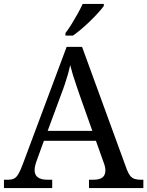

<svg xmlns="http://www.w3.org/2000/svg" viewBox="-20 -951 745 971"><path d="M0 0V-42H19Q39 -42 51 -48Q63 -54 73 -71Q83 -88 95 -120L317 -714H395L621 -95Q629 -74 638 -62.5Q647 -51 660 -46.5Q673 -42 692 -42H705V0H430V-42H453Q483 -42 498 -53.5Q513 -65 513 -90Q513 -96 512 -101.5Q511 -107 509.5 -113.5Q508 -120 505 -127L465 -239H202L164 -134Q161 -126 159 -118Q157 -110 156 -103.5Q155 -97 155 -91Q155 -66 171.5 -54Q188 -42 221 -42H244V0ZM221 -289H447L385 -464Q375 -494 365.5 -521Q356 -548 348.5 -573Q341 -598 335 -622Q330 -598 323.5 -575.5Q317 -553 309 -528.5Q301 -504 289 -473ZM311 -784Q326 -803 342 -829Q358 -855 373 -882Q388 -909 398 -931H505V-921Q496 -908 478 -888Q460 -868 437.5 -846Q415 -824 392 -804.5Q369 -785 349 -771H311Z"/></svg>

Font: Noto Serif Tibetan
Style: Regular
Weight: 400
Designer: Monotype Design Team
Foundry: Monotype Imaging Inc.
Version: Version 2.103